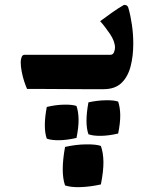

<svg xmlns="http://www.w3.org/2000/svg" viewBox="-20 -365 632 788"><path d="M80 -140Q120 -140 168 -140Q216 -140 265 -140Q314 -140 357.5 -140Q401 -140 432 -140Q444 -140 448 -151Q452 -162 452 -169Q452 -195 431.5 -225.5Q411 -256 391 -278Q414 -295 440 -313.5Q466 -332 489 -345Q498 -345 502 -341Q506 -337 507 -332Q516 -301 521.5 -262.5Q527 -224 527 -186Q527 -135 516 -92.5Q505 -50 478.5 -24.5Q452 1 405 1Q370 1 323 1Q276 1 228.5 0.5Q181 0 143.5 0Q106 0 91 0Q86 -11 79.5 -30.5Q73 -50 69 -71.5Q65 -93 65 -110Q65 -120 68.5 -130Q72 -140 80 -140ZM394 234Q404 262 404.5 299.5Q405 337 394 392Q348 402 309 403Q270 404 247 396Q228 342 247 238Q291 228 333 227.5Q375 227 394 234ZM465 52Q473 76 473.5 107Q474 138 465 183Q427 192 394.5 192.5Q362 193 343 186Q327 141 343 55Q380 47 414.5 46.5Q449 46 465 52ZM294 70Q302 94 302.5 125Q303 156 294 201Q256 210 223.5 210.5Q191 211 172 204Q156 159 172 74Q209 65 243.5 64.5Q278 64 294 70Z"/></svg>

Font: Ruwudu
Style: Bold
Weight: 700
Designer: Becca Hirsbrunner Spalinger
Foundry: SIL International
Version: Version 3.000